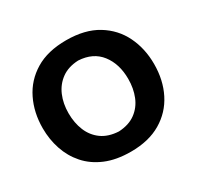

<svg xmlns="http://www.w3.org/2000/svg" viewBox="-158 -909 1130 1103"><g transform="rotate(-30 407.0 -357.5)"><path d="M410.5 13.5Q314 13.5 243.5 -16.2Q173 -46 127.5 -97.8Q82 -149.5 59.8 -216Q37.5 -282.5 37.5 -356Q37.5 -460 78.8 -544.2Q120 -628.5 201.8 -678Q283.5 -727.5 406 -727.5Q530 -727.5 612.2 -677.5Q694.5 -627.5 735.5 -543.5Q776.5 -459.5 776.5 -357Q776.5 -250.5 734.2 -166.8Q692 -83 610.5 -34.8Q529 13.5 410.5 13.5ZM408 -122Q475.5 -125.5 519.2 -157.8Q563 -190 584 -242Q605 -294 605 -357Q605 -456.5 554.5 -521.8Q504 -587 408 -592Q341.5 -589 297.5 -557Q253.5 -525 231.2 -473Q209 -421 209 -357Q209 -293 230.5 -241Q252 -189 296 -157.2Q340 -125.5 408 -122Z"/></g></svg>

Font: Commissioner Flair
Style: Bold
Weight: 700
Designer: Kostas Bartsokas
Foundry: Kostas Bartsokas
Version: Version 1.000; ttfautohint (v1.8.3)